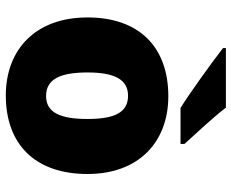

<svg xmlns="http://www.w3.org/2000/svg" viewBox="-90 -716 816 677"><g transform="rotate(90 318.5 -378.0)"><path d="M360 -766H150V-756C198 -718 307 -640 361 -606H488V-620C455 -657 394 -721 360 -766ZM594 -278C594 -461 479 -563 320 -563C147 -563 42 -461 42 -278C42 -93 157 10 317 10C489 10 594 -93 594 -278ZM236 -278C236 -372 260 -421 318 -421C378 -421 400 -372 400 -278C400 -183 378 -132 319 -132C259 -132 236 -183 236 -278Z"/></g></svg>

Font: Noto Sans Canadian Aboriginal Black
Style: Regular
Weight: 900
Designer: Monotype Design Team, Typotheque's Kevin King
Foundry: Monotype Imaging Inc.
Version: Version 2.004